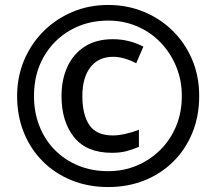

<svg xmlns="http://www.w3.org/2000/svg" viewBox="-20 -744 872 774"><path d="M431 -128Q329 -128 278.5 -191Q228 -254 228 -357Q228 -424 252 -475.5Q276 -527 322 -556.5Q368 -586 435 -586Q500 -586 558 -556L529 -489Q479 -515 436 -515Q377 -515 344.5 -473Q312 -431 312 -357Q312 -281 340.5 -239.5Q369 -198 435 -198Q458 -198 486.5 -204.5Q515 -211 540 -221V-152Q516 -142 491 -135Q466 -128 431 -128ZM416 10Q336 10 269 -17Q202 -44 152.5 -93.5Q103 -143 76 -210Q49 -277 49 -357Q49 -433 76.5 -499.5Q104 -566 154 -616.5Q204 -667 271 -695.5Q338 -724 416 -724Q492 -724 558.5 -697Q625 -670 675.5 -620.5Q726 -571 754.5 -504Q783 -437 783 -357Q783 -277 756 -210Q729 -143 679.5 -93.5Q630 -44 563 -17Q496 10 416 10ZM416 -54Q478 -54 531.5 -76.5Q585 -99 626 -139.5Q667 -180 690 -235.5Q713 -291 713 -357Q713 -420 690.5 -475Q668 -530 628 -572Q588 -614 533.5 -637.5Q479 -661 416 -661Q331 -661 263 -622Q195 -583 156 -514.5Q117 -446 117 -357Q117 -291 139 -235.5Q161 -180 201 -139.5Q241 -99 295.5 -76.5Q350 -54 416 -54Z"/></svg>

Font: Noto Sans New Tai Lue
Style: Bold
Weight: 700
Version: Version 2.003